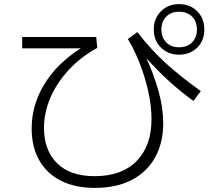

<svg xmlns="http://www.w3.org/2000/svg" viewBox="-20 -865 1040 934"><path d="M851 -599Q798 -599 763 -633.5Q728 -668 728 -722Q728 -775 763 -810Q798 -845 851 -845Q905 -845 939.5 -810Q974 -775 974 -722Q974 -668 939.5 -633.5Q905 -599 851 -599ZM851 -635Q891 -635 914.5 -659Q938 -683 938 -722Q938 -760 914.5 -784Q891 -808 851 -808Q812 -808 788.5 -784Q765 -760 765 -722Q765 -683 788.5 -659Q812 -635 851 -635ZM441 49Q345 49 276 14Q207 -21 170.5 -86Q134 -151 134 -240Q134 -355 196.5 -456.5Q259 -558 373 -630H88V-685H448L453 -632Q373 -588 315 -525.5Q257 -463 225.5 -390.5Q194 -318 194 -243Q194 -134 257.5 -71Q321 -8 440 -8Q573 -8 645 -82Q717 -156 717 -285Q717 -353 700 -426Q683 -499 656.5 -564.5Q630 -630 602 -675L648 -709Q716 -621 790.5 -554Q865 -487 957 -422L921 -374Q800 -461 692 -582Q728 -504 751 -422.5Q774 -341 774 -265Q774 -172 735.5 -101Q697 -30 622.5 9.5Q548 49 441 49Z"/></svg>

Font: Murecho Light
Style: Regular
Weight: 300
Designer: Neil Summerour
Foundry: Positype
Version: Version 1.010; ttfautohint (v1.8.3)